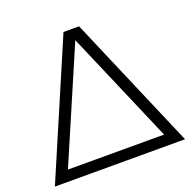

<svg xmlns="http://www.w3.org/2000/svg" viewBox="-130 -869 995 998"><g transform="rotate(-20 367.5 -370.0)"><path d="M324 -740H410L727 0H7ZM633 -60 367 -679 101 -60Z"/></g></svg>

Font: Encode Sans Wide
Style: Light
Weight: 300
Designer: Pablo Impallari, Andres Torresi
Foundry: Pablo Impallari, Andres Torresi
Version: Version 1.000; ttfautohint (v1.00) -l 8 -r 50 -G 200 -x 14 -